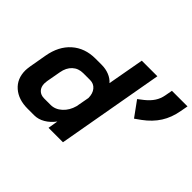

<svg xmlns="http://www.w3.org/2000/svg" viewBox="-149 -939 1185 1185"><g transform="rotate(45 444.0 -346.0)"><path d="M23 -149Q23 -162 27 -188L47 -302Q64 -399 125 -453Q186 -507 278 -507H332Q367 -507 397 -495Q427 -483 446 -461L489 -700H625L501 0H375L386 -66Q360 -31 326.5 -11.5Q293 8 258 8H200Q120 8 71.5 -34.5Q23 -77 23 -149ZM284 -109Q324 -109 357 -139Q390 -169 403 -217L419 -304Q419 -343 399.5 -366.5Q380 -390 348 -390H288Q246 -390 218 -364Q190 -338 182 -292L165 -198Q163 -182 163 -176Q163 -145 180.5 -127Q198 -109 228 -109ZM636 -512 671 -539Q702 -564 719.5 -591Q737 -618 743 -651L752 -700H888L879 -651Q867 -583 834.5 -532Q802 -481 746 -440L708 -413Z"/></g></svg>

Font: Bai Jamjuree
Style: Bold Italic
Weight: 700
Italic angle: -10°
Designer: Katatrad Aksorn Co.,Ltd.
Foundry: Cadson Demak Co.,Ltd.
Version: Version 1.000; ttfautohint (v1.6)